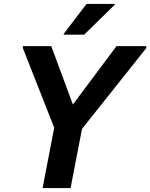

<svg xmlns="http://www.w3.org/2000/svg" viewBox="-20 -954 762 974"><path d="M255 -306 96 -710V-720H240L366 -380L320 -384L571 -720H722V-710L396 -300L338 0H196ZM303 -778V-782L419 -934H562V-930L407 -778Z"/></svg>

Font: Kufam SemiBold
Style: Italic
Weight: 600
Italic angle: -11°
Designer: Artur Schmal
Foundry: Original Type
Version: Version 1.301; ttfautohint (v1.8.3)